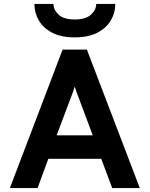

<svg xmlns="http://www.w3.org/2000/svg" viewBox="-20 -951 757 971"><path d="M30 0 296.5 -700H419.5L687 0H547.5L492 -148H224.5L170 0ZM266.5 -266.5H449L379 -454Q374 -466.5 367.8 -483.5Q361.5 -500.5 358 -513Q354.5 -500.5 348.2 -483.5Q342 -466.5 337 -454ZM358 -762Q290 -762 244.8 -785.2Q199.5 -808.5 176.8 -847Q154 -885.5 154 -931H250.5Q250.5 -901 276.5 -876.8Q302.5 -852.5 358 -852.5Q413.5 -852.5 440 -876.8Q466.5 -901 466.5 -931H563Q563 -885.5 540 -847Q517 -808.5 471.5 -785.2Q426 -762 358 -762Z"/></svg>

Font: Overpass
Style: Bold
Weight: 700
Designer: Delve Withrington, Dave Bailey, Thomas Jockin
Foundry: Delve Fonts LLC
Version: Version 4.000; ttfautohint (v1.8.3)